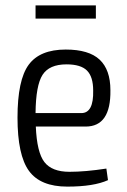

<svg xmlns="http://www.w3.org/2000/svg" viewBox="-20 -681 472 713"><path d="M336 -612H112V-661H336ZM238 -43Q297 -43 375 -55L381 -12Q328 12 230 12Q130 12 87.5 -46.5Q45 -105 45 -244Q45 -384 86.5 -440.5Q128 -497 224 -497Q310 -497 350 -459.5Q390 -422 390 -346Q392 -211 298 -211H113Q117 -115 145 -79Q173 -43 238 -43ZM227 -442Q163 -442 138 -403Q113 -364 112 -261H282Q328 -261 326 -345Q326 -396 303 -419Q280 -442 227 -442Z"/></svg>

Font: exo2condensed_l
Style: Regular
Weight: 300
Width: 3
Designer: Natanael Gama
Version: Version 1.001;PS 001.001;hotconv 1.0.70;makeotf.lib2.5.58329